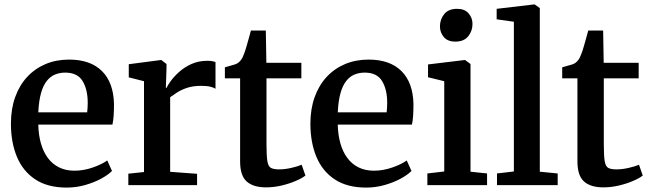

<svg xmlns="http://www.w3.org/2000/svg" viewBox="-20 -839 2944 870"><path d="M282.5 11Q196 11 140 -26Q84 -63 56.8 -128.2Q29.5 -193.5 29.5 -278.5Q29.5 -345.5 48.8 -399Q68 -452.5 103.2 -490.5Q138.5 -528.5 186.8 -548.8Q235 -569 293 -569Q389.5 -569 441.8 -517.2Q494 -465.5 496.5 -369Q496.5 -338 495 -315Q493.5 -292 489.5 -274.5H153.5Q154.5 -227.5 165.5 -189Q176.5 -150.5 197 -123Q217.5 -95.5 247.8 -80.5Q278 -65.5 317.5 -65.5Q359 -65.5 401 -80.2Q443 -95 466 -112L487.5 -64.5Q470 -46.5 438 -29.2Q406 -12 365.5 -0.5Q325 11 282.5 11ZM153.5 -330H375Q376 -339.5 376.8 -351.5Q377.5 -363.5 377.5 -373Q377.5 -433.5 354.2 -471.8Q331 -510 275.5 -510Q250.5 -510 229.2 -501.2Q208 -492.5 191.8 -472Q175.5 -451.5 165.8 -416.8Q156 -382 153.5 -330Z M561.5 0V-52L632.5 -59.5V-471L563.5 -488.5V-548L708.5 -567H711L734.5 -549V-529L731.5 -441H734.5Q739 -451 753 -470.8Q767 -490.5 790.5 -512Q814 -533.5 846.5 -548.5Q879 -563.5 919.5 -563.5Q933.5 -563.5 942.2 -561.8Q951 -560 956.5 -558V-436.5Q949.5 -442 933.5 -446Q917.5 -450 891.5 -450Q854.5 -450 827.8 -441Q801 -432 782.5 -420Q764 -408 751 -398.5V-60.5L873 -51.5V0Z M1185 10Q1128 10 1098 -16.5Q1068 -43 1068 -107.5V-484H999V-534Q1009.5 -537.5 1021.8 -540.5Q1034 -543.5 1044.2 -547Q1054.5 -550.5 1060 -555Q1066 -560 1070.5 -565.5Q1075 -571 1078.8 -578.2Q1082.5 -585.5 1086 -595.5Q1091 -608 1096.8 -628Q1102.5 -648 1108 -668Q1113.5 -688 1117 -700.5H1184.5L1187 -554.5H1345.5V-484H1187.5V-187Q1187.5 -133.5 1191.5 -109Q1195.5 -84.5 1208 -78Q1220.5 -71.5 1244.5 -71.5Q1271.5 -71.5 1301.2 -78.5Q1331 -85.5 1347 -92.5L1364 -43.5Q1348 -31 1319.2 -18.8Q1290.5 -6.5 1255.5 1.8Q1220.5 10 1185 10Z M1639.5 11Q1553 11 1497 -26Q1441 -63 1413.8 -128.2Q1386.5 -193.5 1386.5 -278.5Q1386.5 -345.5 1405.8 -399Q1425 -452.5 1460.2 -490.5Q1495.5 -528.5 1543.8 -548.8Q1592 -569 1650 -569Q1746.5 -569 1798.8 -517.2Q1851 -465.5 1853.5 -369Q1853.5 -338 1852 -315Q1850.5 -292 1846.5 -274.5H1510.5Q1511.5 -227.5 1522.5 -189Q1533.5 -150.5 1554 -123Q1574.5 -95.5 1604.8 -80.5Q1635 -65.5 1674.5 -65.5Q1716 -65.5 1758 -80.2Q1800 -95 1823 -112L1844.5 -64.5Q1827 -46.5 1795 -29.2Q1763 -12 1722.5 -0.5Q1682 11 1639.5 11ZM1510.5 -330H1732Q1733 -339.5 1733.8 -351.5Q1734.5 -363.5 1734.5 -373Q1734.5 -433.5 1711.2 -471.8Q1688 -510 1632.5 -510Q1607.5 -510 1586.2 -501.2Q1565 -492.5 1548.8 -472Q1532.5 -451.5 1522.8 -416.8Q1513 -382 1510.5 -330Z M1916.5 0V-53L1993 -62V-471L1919.5 -489V-547L2085 -567H2087.5L2112 -549V-61L2187 -53V0ZM2042.5 -650.5Q2008.5 -650.5 1991 -671.2Q1973.5 -692 1973.5 -719.5Q1973.5 -751 1992.8 -775Q2012 -799 2050.5 -799H2051.5Q2085.5 -799 2103.2 -778.5Q2121 -758 2121 -730.5Q2121 -699 2101.8 -674.8Q2082.5 -650.5 2043.5 -650.5Z M2308.5 -62V-740.5L2230.5 -751.5V-799L2400.5 -819H2402.5L2426 -802.5V-61L2507 -53V0H2232V-53Z M2713.5 10Q2656.5 10 2626.5 -16.5Q2596.5 -43 2596.5 -107.5V-484H2527.5V-534Q2538 -537.5 2550.2 -540.5Q2562.5 -543.5 2572.8 -547Q2583 -550.5 2588.5 -555Q2594.5 -560 2599 -565.5Q2603.5 -571 2607.2 -578.2Q2611 -585.5 2614.5 -595.5Q2619.5 -608 2625.2 -628Q2631 -648 2636.5 -668Q2642 -688 2645.5 -700.5H2713L2715.5 -554.5H2874V-484H2716V-187Q2716 -133.5 2720 -109Q2724 -84.5 2736.5 -78Q2749 -71.5 2773 -71.5Q2800 -71.5 2829.8 -78.5Q2859.5 -85.5 2875.5 -92.5L2892.5 -43.5Q2876.5 -31 2847.8 -18.8Q2819 -6.5 2784 1.8Q2749 10 2713.5 10Z"/></svg>

Font: Merriweather 20pt SemiBold
Style: Regular
Weight: 600
Version: Version 2.100